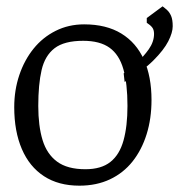

<svg xmlns="http://www.w3.org/2000/svg" viewBox="-20 -579 566 607"><path d="M231 8Q165 8 119 -22Q73 -52 49 -108Q25 -164 25 -240Q25 -294 41 -341.5Q57 -389 86 -425Q115 -461 156 -481.5Q197 -502 246 -502Q316 -502 363.5 -473Q411 -444 435 -390.5Q459 -337 459 -263Q459 -204 443.5 -154.5Q428 -105 399 -68.5Q370 -32 327.5 -12Q285 8 231 8ZM250 -44Q300 -44 329 -67Q358 -90 370.5 -135Q383 -180 383 -244Q383 -315 370 -360.5Q357 -406 326.5 -428Q296 -450 243 -450Q183 -450 152.5 -426.5Q122 -403 111.5 -357.5Q101 -312 101 -244Q101 -181 114.5 -136.5Q128 -92 160.5 -68Q193 -44 250 -44ZM374 -320 371 -347Q390 -361 412 -380.5Q434 -400 450.5 -423.5Q467 -447 467 -472Q467 -485 461 -492.5Q455 -500 444 -507V-522L494 -559Q502 -553 509 -546.5Q516 -540 521 -528.5Q526 -517 526 -496Q526 -476 512 -448.5Q498 -421 465 -388Q432 -355 374 -320Z"/></svg>

Font: Faustina Light
Style: Regular
Weight: 300
Designer: Alfonso Garcia
Foundry: http://www.omnibus-type.com
Version: Version 1.200